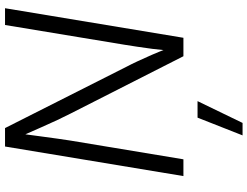

<svg xmlns="http://www.w3.org/2000/svg" viewBox="-133 -635 1009 783"><g transform="rotate(-90 371.5 -243.5)"><path d="M44.9 0 165.5 -727.5H240.7L491.2 -231.4Q501 -212.9 513.2 -186.8Q525.4 -160.6 539.1 -129.4Q552.7 -98.1 565.4 -64.5L556.6 -60.5Q559.6 -93.3 563.7 -126.2Q567.9 -159.2 572.5 -188.7Q577.1 -218.3 580.6 -240.7L661.1 -727.5H729.5L608.9 0H533.7L299.3 -461.4Q287.1 -485.4 273.7 -513.7Q260.3 -542 244.4 -578.4Q228.5 -614.7 207.5 -662.1L218.3 -667.5Q211.9 -620.1 206.8 -581.5Q201.7 -543 197.5 -513.2Q193.4 -483.4 189.9 -461.9L113.3 0ZM210.9 241.2 283.2 57.6H350.6L261.7 241.2Z"/></g></svg>

Font: Inter 20pt Light
Style: Italic
Weight: 300
Italic angle: -9.3988°
Version: Version 4.001;git-66647c0bb